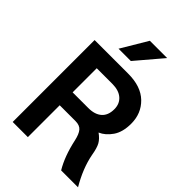

<svg xmlns="http://www.w3.org/2000/svg" viewBox="-294 -1176 1303 1303"><g transform="rotate(45 357.5 -524.0)"><path d="M227.5 -429.7H377.9Q440.4 -429.7 474.6 -460Q508.8 -490.2 508.8 -548.8Q508.8 -600.6 474.1 -630.9Q439.5 -661.1 377 -661.1H227.5ZM82 0V-786.1H404.3Q527.3 -786.1 593.3 -722.2Q659.2 -658.2 659.2 -560.5Q659.2 -479.5 625 -430.2Q590.8 -380.9 544.9 -361.3Q580.1 -335.9 595.7 -308.1Q611.3 -280.3 621.1 -221.7Q641.6 -114.3 709 0H546.9Q496.1 -84 468.8 -210.9Q458 -259.8 439 -282.7Q419.9 -305.7 378.9 -305.7H227.5V0ZM238.3 -859.4 350.6 -1047.9H516.6L356.4 -859.4Z"/></g></svg>

Font: Gothic A1 ExtraBold
Style: Regular
Weight: 800
Designer: HanYang I&C Co.,Ltd.
Foundry: HanYang I&C Co.,Ltd.
Version: Version 2.50